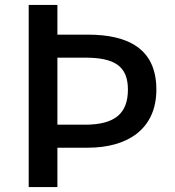

<svg xmlns="http://www.w3.org/2000/svg" viewBox="-20 -756 708 776"><path d="M96 -736V0H212V-159H335C494 -159 612 -233 612 -394C612 -559 498 -616 335 -616H212V-736ZM323 -252H212V-523H323C440 -523 497 -491 497 -394C497 -297 444 -252 323 -252Z"/></svg>

Font: Spoqa Han Sans Neo Medium
Style: Regular
Weight: 500
Designer: [Spoqa Han Sans Neo] Dong-huui Kim ___ Younghwa Kang ___ Yujin Lee ___ [Noto Sans] Ryoko NISHIZUKA ____ (kana & ideograp
Foundry: Spoqa (http://www.spoqa-han-sans.com)
Version: Version 1.100;hotconv 1.0.109;makeotfexe 2.5.65596